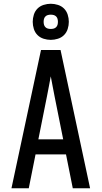

<svg xmlns="http://www.w3.org/2000/svg" viewBox="-20 -1001 540 1021"><path d="M41 0 198 -735H302L459 0H367L331 -180H169L133 0ZM316 -260 270 -490Q265 -516 260 -542Q255 -568 250 -595Q245 -568 240 -542Q235 -516 230 -490L184 -260ZM250 -789Q231 -789 212 -795Q193 -801 179.5 -814.5Q166 -828 160 -847Q154 -866 154 -885Q154 -904 160 -923Q166 -942 179.5 -955.5Q193 -969 212 -975Q231 -981 250 -981Q269 -981 288 -975Q307 -969 320.5 -955.5Q334 -942 340 -923Q346 -904 346 -885Q346 -866 340 -847Q334 -828 320.5 -814.5Q307 -801 288 -795Q269 -789 250 -789ZM250 -847Q258 -847 265.5 -849Q273 -851 278.5 -856.5Q284 -862 286 -869.5Q288 -877 288 -885Q288 -893 286 -900.5Q284 -908 278.5 -913.5Q273 -919 265.5 -921Q258 -923 250 -923Q242 -923 234.5 -921Q227 -919 221.5 -913.5Q216 -908 214 -900.5Q212 -893 212 -885Q212 -877 214 -869.5Q216 -862 221.5 -856.5Q227 -851 234.5 -849Q242 -847 250 -847Z"/></svg>

Font: Iosevka Term Medium
Style: Regular
Weight: 500
Monospace: yes
Designer: Belleve Invis
Foundry: Belleve Invis
Version: Version 26.3.1